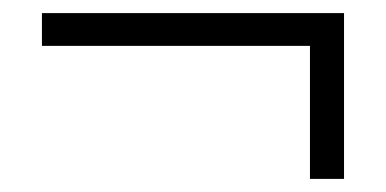

<svg xmlns="http://www.w3.org/2000/svg" viewBox="-20 -434 589 293"><path d="M453 -161V-364H44V-414H505V-161Z"/></svg>

Font: Nunito Sans 10pt SemiCondensed Light
Style: Regular
Weight: 300
Width: 4
Designer: Vernon Adams
Foundry: Vernon Adams
Version: Version 3.101;gftools[0.9.27]